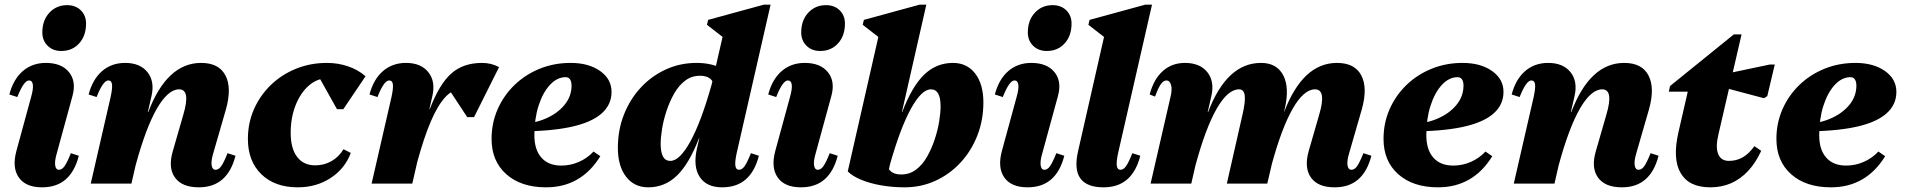

<svg xmlns="http://www.w3.org/2000/svg" viewBox="-20 -785 8144 821"><path d="M160 16Q90 16 60.5 -26Q31 -68 50 -139L113 -370Q123 -405 120.5 -423Q118 -441 104 -441Q82 -441 54 -370L20 -381Q37 -446 77.5 -481Q118 -516 176 -516Q243 -516 275 -476.5Q307 -437 290 -375L223 -130Q213 -96 216 -77.5Q219 -59 232 -59Q245 -59 256 -74.5Q267 -90 283 -130L317 -119Q300 -52 261 -18Q222 16 160 16ZM242 -567Q206 -567 183.5 -589.5Q161 -612 161 -646Q161 -698 191 -730.5Q221 -763 267 -763Q303 -763 325.5 -741Q348 -719 348 -684Q348 -632 318.5 -599.5Q289 -567 242 -567Z M830 16Q758 16 728 -26Q698 -68 719 -139L764 -295Q796 -403 746 -403Q722 -403 698 -382Q674 -361 650.5 -320Q627 -279 604.5 -219Q582 -159 561 -82H506V-306H614Q694 -516 840 -516Q916 -516 944 -462.5Q972 -409 946 -317L892 -130Q882 -97 885 -78Q888 -59 902 -59Q915 -59 926 -74.5Q937 -90 953 -130L987 -119Q970 -52 931 -18Q892 16 830 16ZM368 0 453 -370Q461 -407 459 -424Q457 -441 443 -441Q421 -441 393 -370L359 -381Q376 -446 416.5 -481Q457 -516 515 -516Q579 -516 610.5 -476.5Q642 -437 628 -375L542 0Z M1253 16Q1155 16 1097.5 -40Q1040 -96 1040 -191Q1040 -259 1066 -318Q1092 -377 1138 -421.5Q1184 -466 1245.5 -491Q1307 -516 1378 -516Q1425 -516 1468 -501.5Q1511 -487 1543 -459L1448 -318H1421L1331 -479H1477V-399Q1471 -414 1452 -425.5Q1433 -437 1412.5 -443.5Q1392 -450 1379 -450Q1336 -450 1300.5 -419Q1265 -388 1244 -335Q1223 -282 1223 -217Q1223 -150 1250.5 -114Q1278 -78 1328 -78Q1366 -78 1397.5 -96Q1429 -114 1449 -147L1480 -131Q1455 -64 1394 -24Q1333 16 1253 16Z M1710 -95V-319H1818Q1859 -426 1910 -471Q1961 -516 2041 -516Q2081 -516 2114 -498L2007 -284H1978L1889 -419H1948V-403Q1915 -403 1883.5 -369Q1852 -335 1822.5 -266.5Q1793 -198 1765 -95ZM1569 0 1654 -370Q1662 -407 1660 -424Q1658 -441 1644 -441Q1622 -441 1594 -370L1560 -381Q1577 -446 1617.5 -481Q1658 -516 1716 -516Q1780 -516 1811.5 -476.5Q1843 -437 1829 -375L1743 0Z M2315 16Q2208 16 2145 -40Q2082 -96 2082 -191Q2082 -259 2108 -318Q2134 -377 2180 -421.5Q2226 -466 2287.5 -491Q2349 -516 2420 -516Q2497 -516 2546 -481.5Q2595 -447 2595 -392Q2595 -336 2550.5 -298Q2506 -260 2417.5 -241.5Q2329 -223 2195 -223V-255Q2259 -255 2311 -277Q2363 -299 2393.5 -336Q2424 -373 2424 -419Q2424 -436 2417.5 -445.5Q2411 -455 2399 -455Q2362 -455 2331.5 -422Q2301 -389 2283 -333Q2265 -277 2265 -207Q2265 -145 2295 -111Q2325 -77 2380 -77Q2420 -77 2456 -93Q2492 -109 2518 -137L2547 -117Q2465 16 2315 16Z M2752 16Q2692 16 2657 -29.5Q2622 -75 2622 -153Q2622 -229 2648 -295Q2674 -361 2720 -410.5Q2766 -460 2827 -488Q2888 -516 2959 -516Q3019 -516 3067.5 -493Q3116 -470 3139 -430L3039 -374Q3039 -421 3024 -441Q3009 -461 2973 -461Q2937 -461 2909.5 -440Q2882 -419 2862.5 -384.5Q2843 -350 2830 -310.5Q2817 -271 2811 -234Q2805 -197 2805 -170Q2805 -97 2846 -97Q2867 -97 2888.5 -118.5Q2910 -140 2932.5 -181Q2955 -222 2977.5 -282Q3000 -342 3022 -420L3080 -385V-194H2969Q2927 -85 2875 -34.5Q2823 16 2752 16ZM3068 16Q3001 16 2972 -28.5Q2943 -73 2960 -149L3086 -698L3106 -599L3003 -679L3008 -700L3246 -765H3275L3130 -130Q3122 -93 3124.5 -76Q3127 -59 3140 -59Q3153 -59 3164 -74.5Q3175 -90 3191 -130L3225 -119Q3208 -52 3169 -18Q3130 16 3068 16Z M3405 16Q3335 16 3305.5 -26Q3276 -68 3295 -139L3358 -370Q3368 -405 3365.5 -423Q3363 -441 3349 -441Q3327 -441 3299 -370L3265 -381Q3282 -446 3322.5 -481Q3363 -516 3421 -516Q3488 -516 3520 -476.5Q3552 -437 3535 -375L3468 -130Q3458 -96 3461 -77.5Q3464 -59 3477 -59Q3490 -59 3501 -74.5Q3512 -90 3528 -130L3562 -119Q3545 -52 3506 -18Q3467 16 3405 16ZM3487 -567Q3451 -567 3428.5 -589.5Q3406 -612 3406 -646Q3406 -698 3436 -730.5Q3466 -763 3512 -763Q3548 -763 3570.5 -741Q3593 -719 3593 -684Q3593 -632 3563.5 -599.5Q3534 -567 3487 -567Z M3848 16Q3796 16 3747.5 7.5Q3699 -1 3662 -16.5Q3625 -32 3605 -52L3768 -126Q3768 -79 3783 -59Q3798 -39 3834 -39Q3870 -39 3897.5 -60Q3925 -81 3944.5 -115.5Q3964 -150 3977 -189.5Q3990 -229 3996 -266Q4002 -303 4002 -330Q4002 -403 3961 -403Q3940 -403 3918.5 -381.5Q3897 -360 3874.5 -319Q3852 -278 3829.5 -218Q3807 -158 3785 -80L3727 -115V-306H3838Q3880 -416 3932 -466Q3984 -516 4055 -516Q4115 -516 4150 -470.5Q4185 -425 4185 -347Q4185 -271 4159 -205Q4133 -139 4087 -89.5Q4041 -40 3980 -12Q3919 16 3848 16ZM3605 -52 3752 -698 3772 -599 3669 -679 3674 -700 3912 -765H3941L3778 -48Z M4374 16Q4304 16 4274.5 -26Q4245 -68 4264 -139L4327 -370Q4337 -405 4334.5 -423Q4332 -441 4318 -441Q4296 -441 4268 -370L4234 -381Q4251 -446 4291.5 -481Q4332 -516 4390 -516Q4457 -516 4489 -476.5Q4521 -437 4504 -375L4437 -130Q4427 -96 4430 -77.5Q4433 -59 4446 -59Q4459 -59 4470 -74.5Q4481 -90 4497 -130L4531 -119Q4514 -52 4475 -18Q4436 16 4374 16ZM4456 -567Q4420 -567 4397.5 -589.5Q4375 -612 4375 -646Q4375 -698 4405 -730.5Q4435 -763 4481 -763Q4517 -763 4539.5 -741Q4562 -719 4562 -684Q4562 -632 4532.5 -599.5Q4503 -567 4456 -567Z M4699 16Q4627 16 4599.5 -22.5Q4572 -61 4590 -139L4717 -698L4737 -599L4634 -679L4639 -700L4877 -765H4906L4761 -130Q4753 -93 4755.5 -76Q4758 -59 4771 -59Q4784 -59 4795 -74.5Q4806 -90 4822 -130L4856 -119Q4839 -52 4800 -18Q4761 16 4699 16Z M5687 16Q5615 16 5585.5 -26Q5556 -68 5576 -139L5621 -295Q5653 -403 5603 -403Q5579 -403 5555 -382Q5531 -361 5507.5 -320Q5484 -279 5461.5 -219Q5439 -159 5418 -82H5363V-306H5471Q5551 -516 5697 -516Q5773 -516 5801 -462.5Q5829 -409 5803 -317L5749 -130Q5739 -97 5742 -78Q5745 -59 5759 -59Q5772 -59 5783 -74.5Q5794 -90 5810 -130L5844 -119Q5827 -52 5788 -18Q5749 16 5687 16ZM4900 0 4985 -370Q4993 -402 4987.5 -421.5Q4982 -441 4968 -441Q4955 -441 4944 -425.5Q4933 -410 4919 -372L4896 -381Q4913 -446 4952 -481Q4991 -516 5047 -516Q5111 -516 5142.5 -476.5Q5174 -437 5160 -375L5074 0ZM5038 -82V-306H5146Q5226 -516 5372 -516Q5440 -516 5467.5 -462.5Q5495 -409 5473 -317L5399 0H5226L5293 -295Q5306 -351 5302.5 -377Q5299 -403 5278 -403Q5254 -403 5230 -382Q5206 -361 5182.5 -320Q5159 -279 5136.5 -219Q5114 -159 5093 -82Z M6129 16Q6022 16 5959 -40Q5896 -96 5896 -191Q5896 -259 5922 -318Q5948 -377 5994 -421.5Q6040 -466 6101.5 -491Q6163 -516 6234 -516Q6311 -516 6360 -481.5Q6409 -447 6409 -392Q6409 -336 6364.5 -298Q6320 -260 6231.5 -241.5Q6143 -223 6009 -223V-255Q6073 -255 6125 -277Q6177 -299 6207.5 -336Q6238 -373 6238 -419Q6238 -436 6231.5 -445.5Q6225 -455 6213 -455Q6176 -455 6145.5 -422Q6115 -389 6097 -333Q6079 -277 6079 -207Q6079 -145 6109 -111Q6139 -77 6194 -77Q6234 -77 6270 -93Q6306 -109 6332 -137L6361 -117Q6279 16 6129 16Z M6915 16Q6843 16 6813 -26Q6783 -68 6804 -139L6849 -295Q6881 -403 6831 -403Q6807 -403 6783 -382Q6759 -361 6735.5 -320Q6712 -279 6689.5 -219Q6667 -159 6646 -82H6591V-306H6699Q6779 -516 6925 -516Q7001 -516 7029 -462.5Q7057 -409 7031 -317L6977 -130Q6967 -97 6970 -78Q6973 -59 6987 -59Q7000 -59 7011 -74.5Q7022 -90 7038 -130L7072 -119Q7055 -52 7016 -18Q6977 16 6915 16ZM6453 0 6538 -370Q6546 -407 6544 -424Q6542 -441 6528 -441Q6506 -441 6478 -370L6444 -381Q6461 -446 6501.5 -481Q6542 -516 6600 -516Q6664 -516 6695.5 -476.5Q6727 -437 6713 -375L6627 0Z M7293 16Q7202 16 7166.5 -45Q7131 -106 7157 -219L7210 -450L7241 -393H7116L7121 -417L7394 -638H7427L7328 -210Q7315 -156 7327 -126.5Q7339 -97 7373 -97Q7405 -97 7431.5 -112Q7458 -127 7482 -160L7511 -140Q7487 -88 7454.5 -53.5Q7422 -19 7382 -1.5Q7342 16 7293 16ZM7523 -365 7312 -421 7324 -462 7547 -509H7569L7537 -374Z M7809 16Q7702 16 7639 -40Q7576 -96 7576 -191Q7576 -259 7602 -318Q7628 -377 7674 -421.5Q7720 -466 7781.5 -491Q7843 -516 7914 -516Q7991 -516 8040 -481.5Q8089 -447 8089 -392Q8089 -336 8044.5 -298Q8000 -260 7911.5 -241.5Q7823 -223 7689 -223V-255Q7753 -255 7805 -277Q7857 -299 7887.5 -336Q7918 -373 7918 -419Q7918 -436 7911.5 -445.5Q7905 -455 7893 -455Q7856 -455 7825.5 -422Q7795 -389 7777 -333Q7759 -277 7759 -207Q7759 -145 7789 -111Q7819 -77 7874 -77Q7914 -77 7950 -93Q7986 -109 8012 -137L8041 -117Q7959 16 7809 16Z"/></svg>

Font: Platypi Light ExtraBold
Style: Italic
Weight: 800
Italic angle: -13°
Version: Version 1.200